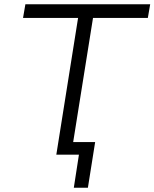

<svg xmlns="http://www.w3.org/2000/svg" viewBox="-20 -725 724 900"><path d="M326 155 350 0H244L346 -641H88L99 -705H684L673 -641H416L323 -59H426L392 155Z"/></svg>

Font: Nunito Sans 7pt Light
Style: Italic
Weight: 300
Italic angle: -9°
Designer: Vernon Adams
Foundry: Vernon Adams
Version: Version 3.101;gftools[0.9.27]